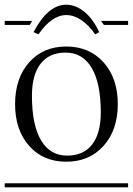

<svg xmlns="http://www.w3.org/2000/svg" viewBox="-29 -797 565 817"><path d="M-8.8 -17.1H516.1V0H-8.8ZM399.9 -318.8Q399.9 -442.4 361.3 -507.8Q322.8 -573.2 250 -573.2Q180.7 -573.2 143.8 -525.9Q106.9 -478.5 106.9 -389.2Q106.9 -265.6 145.5 -200.2Q184.1 -134.8 256.8 -134.8Q326.2 -134.8 363 -182.1Q399.9 -229.5 399.9 -318.8ZM95 -176.3Q35.2 -243.7 35.2 -354Q35.2 -464.4 95 -531.7Q154.8 -599.1 252.9 -599.1Q351.1 -599.1 411.6 -531.7Q472.2 -464.4 472.2 -354Q472.2 -243.7 411.6 -176.3Q351.1 -108.9 252.9 -108.9Q154.8 -108.9 95 -176.3ZM-8.8 -708H107.9L97.2 -690.9H-8.8ZM400.9 -708H516.1V-690.9H413.1ZM113.8 -660.2Q174.8 -776.9 252.9 -776.9Q293.5 -776.9 330.6 -746.3Q367.7 -715.8 393.1 -660.2L376 -650.9Q349.6 -689.5 317.6 -711.2Q285.6 -732.9 252.9 -732.9Q191.4 -732.9 134.8 -650.9Z"/></svg>

Font: FoglihtenFr02
Style: Regular
Weight: 500
Version: Version 0.68